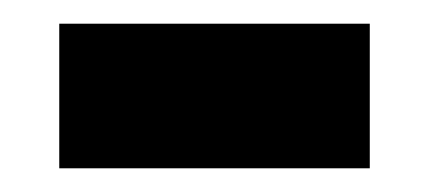

<svg xmlns="http://www.w3.org/2000/svg" viewBox="-20 -349 362 162"><path d="M30 -207V-329H292V-207Z"/></svg>

Font: Noto Sans New Tai Lue
Style: Bold
Weight: 700
Version: Version 2.003